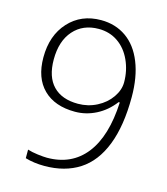

<svg xmlns="http://www.w3.org/2000/svg" viewBox="-110 -811 791 907"><g transform="rotate(15 285.5 -357.5)"><path d="M505.9 -411.1Q505.9 -270.5 469 -175.8Q432.1 -81.1 361.6 -35.6Q291 9.8 190.9 9.8Q140.1 9.8 97.2 -2.9V-44.9Q118.2 -38.1 147.7 -34.4Q177.2 -30.8 192.9 -30.8Q313.5 -30.8 381.8 -117.9Q450.2 -205.1 458 -372.1H452.1Q416.5 -325.2 367.2 -300Q317.9 -274.9 264.2 -274.9Q165 -274.9 109.6 -329.6Q54.2 -384.3 54.2 -484.9Q54.2 -592.3 115 -658.7Q175.8 -725.1 272.9 -725.1Q343.3 -725.1 396 -688.2Q448.7 -651.4 477.3 -580.1Q505.9 -508.8 505.9 -411.1ZM272.9 -682.1Q195.8 -682.1 149.9 -630.1Q104 -578.1 104 -487.8Q104 -402.8 146.5 -358.9Q189 -314.9 268.1 -314.9Q317.4 -314.9 360.1 -336.9Q402.8 -358.9 428 -395.3Q453.1 -431.6 453.1 -469.2Q453.1 -526.4 430.4 -576.2Q407.7 -626 366.9 -654.1Q326.2 -682.1 272.9 -682.1Z"/></g></svg>

Font: Zoram GWeb Light
Style: Regular
Weight: 300
Foundry: Ascender Corporation
Version: Version 1.000